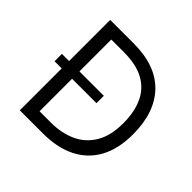

<svg xmlns="http://www.w3.org/2000/svg" viewBox="-170 -863 1036 1036"><g transform="rotate(45 347.5 -345.0)"><path d="M289.1 0H111.8V-319.8H57.1V-376H111.8V-689.9H290Q459.5 -689.9 547.6 -598.6Q635.7 -507.3 635.7 -339.8Q635.7 -229 594.2 -153.3Q552.7 -77.6 475.1 -38.8Q397.5 0 289.1 0ZM277.3 -71.8Q357.9 -71.8 420.9 -100.6Q483.9 -129.4 520 -189.9Q556.2 -250.5 556.2 -345.2Q556.2 -431.6 527.8 -492.9Q499.5 -554.2 440.2 -586.7Q380.9 -619.1 288.1 -619.1H190.9V-376H377V-319.8H190.9V-71.8Z"/></g></svg>

Font: Acari Sans
Style: Regular
Weight: 400
Designer: Alfredo Marco Pradil and Stefan Peev
Foundry: Hanken Design Co.
Version: Version 1.045;February 4, 2021;FontCreator 13.0.0.2655 64-bi